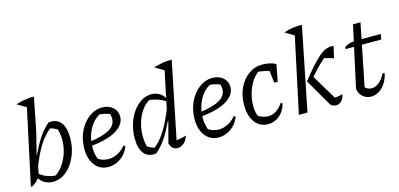

<svg xmlns="http://www.w3.org/2000/svg" viewBox="-68 -1194 3405 1638"><g transform="rotate(-15 1634.0 -375.5)"><path d="M240 9Q196 9 162 -12Q128 -33 109 -73L124 -100Q158 -69 197 -54Q236 -39 291 -35L255 -29Q290 -45 318.5 -77.5Q347 -110 367.5 -151.5Q388 -193 398 -240Q408 -287 406 -334Q404 -381 388 -422L411 -400Q386 -417 364 -427Q342 -437 319 -441L343 -445Q287 -409 236 -330Q185 -251 141 -133L123 -150Q172 -275 222 -358Q272 -441 331 -490Q401 -500 438.5 -454.5Q476 -409 476 -316Q476 -251 457.5 -192Q439 -133 406.5 -88Q374 -43 331.5 -17Q289 9 240 9ZM44 0 198 -716 268 -736 209 -438 162 -251 169 -247 133 -75Q116 -46 98.5 -29.5Q81 -13 57 0ZM195 -659 107 -711Q151 -724 189.5 -730.5Q228 -737 268 -736Z M729 9Q656 9 612 -46Q568 -101 568 -193Q568 -255 586.5 -310Q605 -365 638 -406.5Q671 -448 713.5 -472Q756 -496 805 -496Q861 -496 898 -464Q935 -432 935 -382Q935 -344 912.5 -313Q890 -282 848.5 -259Q807 -236 748.5 -221.5Q690 -207 617 -201V-238Q746 -255 805 -289.5Q864 -324 864 -382Q864 -412 851 -439L876 -416Q848 -429 818 -436.5Q788 -444 756 -445L783 -451Q738 -430 705.5 -390Q673 -350 655.5 -297Q638 -244 638 -183Q638 -151 645 -119.5Q652 -88 666 -59L649 -88Q672 -71 696.5 -63.5Q721 -56 747 -56Q787 -56 826 -75.5Q865 -95 899 -135L912 -123Q887 -62 838 -26.5Q789 9 729 9Z M1340 -25 1326 -60Q1354 -61 1380.5 -66Q1407 -71 1434 -79Q1427 -53 1412.5 -34Q1398 -15 1378.5 -4.5Q1359 6 1339 6Q1316 6 1298 -9.5Q1280 -25 1273 -53L1321 -236L1314 -239L1414 -716L1485 -736ZM1151 3Q1082 13 1044 -31.5Q1006 -76 1006 -169Q1006 -235 1024.5 -294Q1043 -353 1075.5 -398.5Q1108 -444 1150 -470Q1192 -496 1239 -496Q1280 -496 1312 -476Q1344 -456 1361 -419L1360 -397Q1296 -445 1194 -455L1228 -460Q1185 -443 1152 -401.5Q1119 -360 1099.5 -304Q1080 -248 1077.5 -185.5Q1075 -123 1092 -64L1071 -86Q1094 -72 1116 -61Q1138 -50 1164 -45L1141 -41Q1196 -79 1246.5 -159Q1297 -239 1345 -362L1362 -348Q1315 -221 1264 -135Q1213 -49 1151 3ZM1412 -659 1324 -711Q1368 -724 1406.5 -730.5Q1445 -737 1485 -736ZM1449 -760H1450V-759Z M1703 9Q1630 9 1586 -46Q1542 -101 1542 -193Q1542 -255 1560.5 -310Q1579 -365 1612 -406.5Q1645 -448 1687.5 -472Q1730 -496 1779 -496Q1835 -496 1872 -464Q1909 -432 1909 -382Q1909 -344 1886.5 -313Q1864 -282 1822.5 -259Q1781 -236 1722.5 -221.5Q1664 -207 1591 -201V-238Q1720 -255 1779 -289.5Q1838 -324 1838 -382Q1838 -412 1825 -439L1850 -416Q1822 -429 1792 -436.5Q1762 -444 1730 -445L1757 -451Q1712 -430 1679.5 -390Q1647 -350 1629.5 -297Q1612 -244 1612 -183Q1612 -151 1619 -119.5Q1626 -88 1640 -59L1623 -88Q1646 -71 1670.5 -63.5Q1695 -56 1721 -56Q1761 -56 1800 -75.5Q1839 -95 1873 -135L1886 -123Q1861 -62 1812 -26.5Q1763 9 1703 9Z M2140 9Q2067 9 2024 -48Q1981 -105 1981 -201Q1981 -285 2012.5 -351.5Q2044 -418 2098 -457Q2152 -496 2219 -496Q2252 -496 2284 -489Q2316 -482 2338 -469L2310 -411Q2240 -441 2154 -447L2195 -460Q2151 -437 2119.5 -391Q2088 -345 2071 -287.5Q2054 -230 2054 -173Q2054 -144 2060 -115.5Q2066 -87 2079 -63L2062 -89Q2085 -73 2109 -64.5Q2133 -56 2156 -56Q2193 -56 2226 -76.5Q2259 -97 2288 -139L2302 -131Q2287 -68 2242 -29.5Q2197 9 2140 9ZM2279 -320 2262 -469H2338L2310 -320Z M2411 0 2564 -716 2635 -736 2487 0ZM2691 -18 2552 -258 2606 -295 2764 -32 2725 -63Q2731 -63 2737 -63.5Q2743 -64 2755 -64Q2770 -64 2784.5 -67Q2799 -70 2815 -75Q2811 -51 2800.5 -33Q2790 -15 2774 -5.5Q2758 4 2740 4Q2728 4 2714.5 -1.5Q2701 -7 2691 -18ZM2552 -258Q2604 -324 2644 -369Q2684 -414 2715.5 -441.5Q2747 -469 2774 -481Q2801 -493 2826 -493Q2833 -493 2838 -492.5Q2843 -492 2849 -491L2826 -389L2729 -417L2777 -437Q2748 -416 2721.5 -392Q2695 -368 2664 -335Q2633 -302 2590 -251ZM2561 -659 2474 -711Q2508 -724 2547 -730.5Q2586 -737 2635 -736Z M3047 9Q3005 9 2974 -19.5Q2943 -48 2940 -90L3057 -627H3123L3008 -54L3003 -93Q3033 -58 3070 -58Q3105 -58 3138 -85Q3171 -112 3193 -159L3210 -152Q3194 -80 3149 -35.5Q3104 9 3047 9ZM2941 -439 2945 -460Q2966 -471 2986.5 -477.5Q3007 -484 3030 -486H3265L3256 -439Z"/></g></svg>

Font: Piazzolla Thin
Style: Italic
Weight: 400
Italic angle: -11.3°
Version: Version 2.005